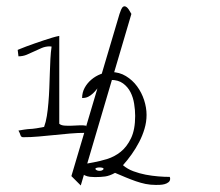

<svg xmlns="http://www.w3.org/2000/svg" viewBox="-20 -563 686 600"><path d="M37.7 -155Q49.4 -157.1 55.6 -158Q61.8 -158.8 65.8 -159.3Q69.8 -159.9 72.8 -159.9Q75.9 -159.9 80.9 -160.4Q85.8 -161 94.1 -162.1Q102.4 -163.2 117.8 -166.4Q123.3 -181.2 126.4 -200.5Q129.5 -219.9 131.3 -242Q133.2 -264.1 134.1 -287.6Q135 -311.1 135.7 -334Q136.3 -356.9 137.5 -378.5Q138.7 -400.1 141.2 -417.5Q140.6 -417.5 138.4 -417.8Q136.3 -418.1 135.7 -418.1Q122.7 -418.1 110.7 -413.2Q98.7 -408.2 87 -402.5Q75.3 -396.8 63.3 -391.9Q51.3 -387 37.7 -387L35.3 -407.1Q35.9 -407.1 43.3 -410.4Q50.7 -413.7 62.1 -417.8Q73.5 -421.9 87.9 -427.1Q102.4 -432.3 116.6 -436.9Q130.7 -441.5 143.4 -445.4Q156 -449.2 165.2 -450.8V-176.3Q170.8 -171.3 181.5 -170.5Q192.3 -169.7 204.3 -170.2Q216.3 -170.8 228.3 -171.3Q240.3 -171.9 249 -170.2L248.3 -147.9Q223.1 -147.9 198.5 -145.7Q173.8 -143.5 149.5 -141Q125.2 -138.6 100.9 -136.4Q76.5 -134.2 52.5 -134.2Q45.8 -134.2 43.9 -140.8Q42.1 -147.3 37.7 -155ZM353.5 -519.5Q355.5 -525.4 358.4 -532.7Q361.3 -540 365.7 -542.5Q370.1 -544.9 376 -540.5Q381.8 -536.1 390.6 -519.5L232.4 16.6L203.1 -12.7ZM339.5 -22.8Q322.4 -13.4 308.4 -11.5Q294.4 -9.6 276.6 -9.6Q269.6 -9.6 261 -10.5Q252.5 -11.5 245.2 -14.9Q237.9 -18.4 233.1 -24.4Q228.3 -30.3 228.3 -41Q228.3 -47.3 241 -49.8Q253.7 -52.3 273.1 -55.8Q292.5 -59.3 315 -66.2Q337.6 -73.1 357 -88.5Q376.4 -103.9 389.4 -130.9Q402.4 -158 402.4 -200.7Q402.4 -219 399.2 -238.8Q396.1 -258.6 387.8 -274.9Q379.5 -291.3 364.6 -302.3Q349.7 -313.3 326.2 -313.3Q316.6 -313.3 309 -308.9Q301.4 -304.5 295 -298.5Q288.7 -292.5 283 -285Q277.2 -277.4 270.6 -271.2Q263.9 -264.9 256 -260.8Q248 -256.7 236.6 -256.7Q236.6 -273.7 244.5 -288.5Q252.5 -303.2 265.5 -314.2Q278.5 -325.2 294.7 -331.5Q310.9 -337.8 327.4 -337.8Q352.9 -337.8 373.5 -325.2Q394.1 -312.7 408.4 -293.2Q422.7 -273.7 430.4 -250.1Q438 -226.5 438 -203.9Q438 -181.9 431.6 -160.5Q425.3 -139.1 414.8 -119Q404.3 -98.9 391.3 -80.6Q378.3 -62.4 364.3 -46.7Q378.3 -34.7 397 -27.8Q415.7 -20.9 435.4 -17.1Q455.1 -13.4 474.5 -11.8Q493.9 -10.2 510.4 -10.2Q511 -9.6 511.4 -7.4Q511.7 -5.2 511.7 -4.6Q511.7 2.4 506.6 6.4Q501.5 10.5 494.5 12.4Q487.5 14.3 479.9 14.6Q472.3 14.9 467.2 14.9Q450.1 14.9 434.8 11.8Q419.6 8.6 404.3 3.3Q389.1 -2 373.2 -8.6Q357.3 -15.3 339.5 -22.8ZM303.3 -34.1Q304.6 -37.3 300.4 -38.5Q296.3 -39.8 291.2 -39.8Q286.1 -39.8 281.7 -38.5Q277.2 -37.3 278.5 -34.1Q280.4 -31.6 283.9 -30.3Q287.4 -29.1 291.2 -29.1Q295 -29.1 298.2 -30.3Q301.4 -31.6 303.3 -34.1Z"/></svg>

Font: Annie Use Your Telescope
Style: Regular
Weight: 400
Designer: Kimberly Geswein
Foundry: Kimberly Geswein
Version: Version 1.002 2001